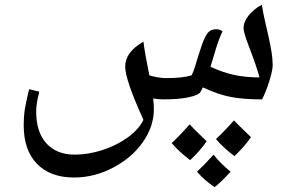

<svg xmlns="http://www.w3.org/2000/svg" viewBox="-20 -410 1232 811"><path d="M293 339.8Q192.4 339.8 136.2 282Q80.1 224.1 80.1 119.1Q80.1 82.5 84.2 54.9Q88.4 27.3 103 -33.2L146 -22.9Q132.8 27.3 132.8 61Q132.8 147.9 176 195.6Q219.2 243.2 295.9 243.2Q352.1 243.2 411.9 224.1Q471.7 205.1 519 170.9Q566.4 136.7 585.9 96.2Q508.8 -72.8 508.8 -128.9Q508.8 -190.4 585.9 -233.9Q590.8 -190.4 610.8 -91.8Q647 -80.1 685.1 -80.1Q751.5 -80.1 789.1 -91.8Q795.9 -103 802.7 -125.5L817.4 -173.3Q834 -228 845.5 -251.2Q856.9 -274.4 868.2 -280.3Q879.4 -286.1 892.6 -286.6Q908.7 -286.6 919.9 -277.8Q904.8 -245.6 892.6 -206.1Q880.4 -166.5 869.1 -127.9Q921.9 -103.5 970 -93.3Q1018.1 -83 1076.2 -83Q1062 -134.8 1032.2 -211.9Q1008.8 -272 1008.8 -291Q1008.8 -317.9 1030.3 -344.7Q1051.8 -371.6 1085.9 -390.1Q1091.3 -356 1099.1 -322Q1106.9 -288.1 1114.3 -255.4Q1121.6 -222.7 1126.7 -192.1Q1131.8 -161.6 1131.8 -134.8Q1131.8 -113.3 1117.9 -68.4Q1104 -23.4 1086.9 9.8Q1010.3 9.8 956.8 0Q903.3 -9.8 836.9 -41L827.1 -22Q818.8 -7.8 776.4 1Q733.9 9.8 671.9 9.8Q646.5 9.8 627 5.9Q629.9 30.3 629.9 51.8Q629.9 122.6 584.7 188.5Q539.6 254.4 459.5 297.1Q379.4 339.8 293 339.8ZM853 186.5Q826.2 226.1 783.2 266.6Q735.8 230.5 705.1 194.3Q736.8 165.5 781.2 115.2Q800.8 136.7 818.4 153.3Q835.9 169.9 853 186.5ZM1040 169.4Q1013.2 209 970.2 249.5Q920.9 211.9 892.1 177.2Q925.8 146.5 968.3 98.6Q978.5 109.9 1040 169.4ZM954.1 315.4Q907.2 365.7 886.2 380.4Q843.3 351.1 812 315.4Q835.9 293.9 882.3 243.2Q909.7 279.3 954.1 315.4Z"/></svg>

Font: Droid Arabic Naskh Colored
Style: Regular
Weight: 400
Designer: Pascal Zoghbi
Foundry: Ascender Corporation
Version: Version 1.00